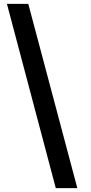

<svg xmlns="http://www.w3.org/2000/svg" viewBox="-20 -801 471 998"><path d="M382 177H270L16 -781H127Z"/></svg>

Font: Merriweather Black
Style: Regular
Weight: 900
Designer: Eben Sorkin
Foundry: Eben Sorkin
Version: Version 2.200;gftools[0.9.31]